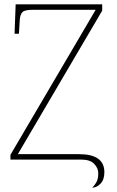

<svg xmlns="http://www.w3.org/2000/svg" viewBox="-20 -734 538 883"><path d="M404 129Q418 115 425 100.5Q432 86 432 62Q432 40 413.5 20Q395 0 354 0H28V-22L420 -689H132Q95 -689 84 -679Q73 -669 71 -644L67 -579H47L52 -714H450V-685L62 -25H344Q460 -25 460 58Q460 92 442.5 110.5Q425 129 404 129Z"/></svg>

Font: Noto Serif Thin
Style: Regular
Weight: 100
Designer: Monotype Design Team
Foundry: Monotype Imaging Inc.
Version: Version 2.015